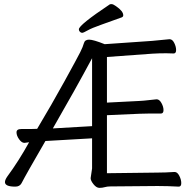

<svg xmlns="http://www.w3.org/2000/svg" viewBox="-20 -900 940 930"><path d="M570 -816Q521 -798 472.5 -781Q424 -764 404 -752.5Q384 -741 378 -741Q372 -741 367 -746Q362 -751 362 -758Q362 -779 512 -879Q514 -880 521 -880Q528 -880 542 -870Q577 -846 577 -826Q577 -819 570 -816ZM742 -64Q780 -64 825 -67H826Q839 -67 848.5 -48.5Q858 -30 858 -13Q858 4 846 4Q792 1 743 1L515 3Q499 3 487.5 6.5Q476 10 461.5 10Q447 10 433 -7.5Q419 -25 419 -37L426 -84V-230L200 -217Q106 -55 84 -12Q75 4 54 4Q4 4 4 -18Q4 -29 16 -46Q70 -119 121 -211Q100 -208 99 -208H98Q85 -208 72.5 -225.5Q60 -243 60 -259Q60 -275 83 -275H126Q147 -275 160 -276Q230 -393 292.5 -506.5Q355 -620 368.5 -647Q382 -674 386.5 -691Q391 -708 411.5 -708Q432 -708 487 -686L717 -702Q740 -704 763.5 -706.5Q787 -709 800 -710H802Q815 -710 824 -692Q833 -674 833 -657.5Q833 -641 821 -641L785 -642Q750 -642 718 -640L498 -624V-403L655 -411Q676 -412 700.5 -415Q725 -418 738 -419H739Q752 -419 762 -401Q772 -383 772 -366.5Q772 -350 759 -350H700Q673 -350 656 -349L498 -342V-61ZM426 -618Q345 -467 236 -278L426 -289Z"/></svg>

Font: Moon Stars Kai T
Style: Regular
Weight: 400
Designer: GuiWonder
Version: Version 1.101